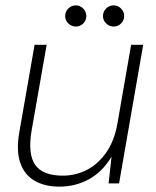

<svg xmlns="http://www.w3.org/2000/svg" viewBox="-20 -684 581 716"><path d="M202 12Q147 12 109 -10Q71 -32 55.5 -77Q40 -122 52 -191L109 -517H154L98 -198Q83 -110 111 -69.5Q139 -29 214 -29Q263 -29 305 -51Q347 -73 377 -116.5Q407 -160 418 -224L469 -517H514L424 0H385L396 -100Q362 -43 311.5 -15.5Q261 12 202 12ZM263 -585Q247 -585 235 -596.5Q223 -608 223 -624Q223 -641 235 -652.5Q247 -664 263 -664Q279 -664 290.5 -652Q302 -640 302 -624Q302 -608 290.5 -596.5Q279 -585 263 -585ZM404 -585Q388 -585 376 -596.5Q364 -608 364 -624Q364 -641 376 -652.5Q388 -664 404 -664Q420 -664 431.5 -652Q443 -640 443 -624Q443 -608 431.5 -596.5Q420 -585 404 -585Z"/></svg>

Font: DM Sans 11pt ExtraLight
Style: Italic
Weight: 250
Italic angle: -10°
Version: Version 4.004;gftools[0.9.30]